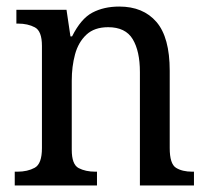

<svg xmlns="http://www.w3.org/2000/svg" viewBox="-20 -566 637 586"><path d="M25 0V-42H33Q64 -42 86 -54Q108 -66 108 -114V-426Q108 -471 86.5 -482.5Q65 -494 35 -494H30V-536H183L195 -455H200Q227 -509 262 -527.5Q297 -546 344 -546Q417 -546 457.5 -499Q498 -452 498 -350V-114Q498 -66 517 -54Q536 -42 567 -42H572V0H407V-346Q407 -410 385 -446.5Q363 -483 310 -483Q268 -483 243.5 -460Q219 -437 209 -400Q199 -363 199 -320V-109Q199 -64 220 -53Q241 -42 271 -42H276V0Z"/></svg>

Font: Noto Serif Sinhala SemiCondensed
Style: Regular
Weight: 400
Width: 4
Designer: Jelle Bosma - Monotype Design Team
Foundry: Monotype Imaging Inc.
Version: Version 2.007; ttfautohint (v1.8.4.7-5d5b)